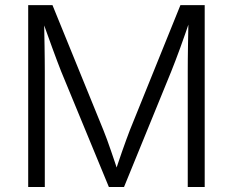

<svg xmlns="http://www.w3.org/2000/svg" viewBox="-20 -748 932 768"><path d="M92.8 0V-727.5H189.9L393.6 -227.5Q400.4 -210.9 408.2 -189.5Q416 -168 424.3 -143.8Q432.6 -119.6 440.7 -95.7Q448.7 -71.8 455.1 -51.3H437.5Q444.3 -71.3 452.1 -94.7Q460 -118.2 468.5 -142.6Q477.1 -167 485.1 -189Q493.2 -210.9 499.5 -227.5L701.7 -727.5H798.8V0H731V-462.4Q731 -484.4 731.2 -510Q731.4 -535.6 731.9 -563.2Q732.4 -590.8 732.9 -618.7Q733.4 -646.5 733.9 -673.3H741.7Q731.9 -644 721.4 -614.3Q710.9 -584.5 700.9 -556.6Q690.9 -528.8 681.6 -504.9Q672.4 -481 665 -462.4L476.1 0H415.5L224.6 -462.4Q217.3 -480.5 208.5 -504.2Q199.7 -527.8 189.5 -555.4Q179.2 -583 168.7 -613Q158.2 -643.1 147 -673.3H156.2Q156.7 -648.4 157.2 -621.1Q157.7 -593.8 158.2 -565.7Q158.7 -537.6 158.9 -511.2Q159.2 -484.9 159.2 -462.4V0Z"/></svg>

Font: Inter 17pt Light
Style: Regular
Weight: 300
Version: Version 4.001;git-66647c0bb